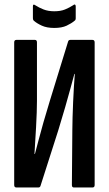

<svg xmlns="http://www.w3.org/2000/svg" viewBox="-20 -832 482 852"><path d="M53 0Q43 0 43 -11V-644Q43 -655 53 -655H135Q144 -655 144 -644V-384Q144 -364 143 -332.5Q142 -301 140 -266.5Q138 -232 136 -200.5Q134 -169 133 -149H135Q142 -175 151 -209.5Q160 -244 172.5 -288Q185 -332 201 -384L282 -647Q284 -655 292 -655H390Q400 -655 400 -644V-11Q400 0 390 0H308Q299 0 299 -11L301 -255Q301 -278 302 -311Q303 -344 304.5 -379.5Q306 -415 308 -447.5Q310 -480 312 -504H310Q302 -474 292 -437.5Q282 -401 269 -355.5Q256 -310 239 -255L160 -8Q158 0 150 0ZM221 -708Q188 -708 166 -718Q144 -728 130 -740Q126 -744 126 -751V-804Q126 -816 136 -809Q153 -798 173.5 -790Q194 -782 221 -782Q249 -782 268.5 -790Q288 -798 305 -809Q309 -813 312.5 -811.5Q316 -810 316 -804V-751Q316 -743 311 -740Q297 -728 275.5 -718Q254 -708 221 -708Z"/></svg>

Font: Sofia Sans Extra Condensed
Style: Bold
Weight: 700
Designer: Botio Nikoltchev, Ani Petrova
Foundry: lettersoup
Version: Version 4.101